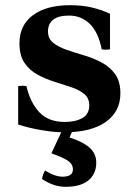

<svg xmlns="http://www.w3.org/2000/svg" viewBox="-20 -495 521 740"><path d="M227 15Q189 15 139.5 6.5Q90 -2 50 -15V-163Q66 -166 82 -163Q96 -101 131 -63Q166 -25 230 -25Q271 -25 297.5 -40Q324 -55 324 -89Q324 -117 304.5 -133Q285 -149 254.5 -159Q224 -169 189.5 -180Q155 -191 124.5 -207.5Q94 -224 74.5 -252.5Q55 -281 55 -328Q55 -398 107 -436.5Q159 -475 250 -475Q297 -475 334.5 -466Q372 -457 404 -442V-305Q388 -302 372 -305Q359 -371 326 -403Q293 -435 246 -435Q205 -435 185 -419Q165 -403 165 -374Q165 -346 185 -330Q205 -314 237 -303Q269 -292 304.5 -281.5Q340 -271 372 -254Q404 -237 424 -209Q444 -181 444 -135Q444 -65 387.5 -25Q331 15 227 15ZM154 162Q172 174 189.5 180Q207 186 221 186Q261 186 261 158Q261 138 242.5 125Q224 112 178 96L223 0H263L248 35Q299 51 325 74Q351 97 351 132Q351 175 321 200Q291 225 233 225Q209 225 187 217.5Q165 210 142 195Q144 178 154 162Z"/></svg>

Font: Poltawski Nowy
Style: Bold
Weight: 700
Designer: Adam Pótawski, Mateusz Machalski, Borys Kosmynka, Ania Wieluska
Foundry: Capitalics.wtf
Version: Version 1.001;gftools[0.9.25]